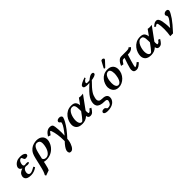

<svg xmlns="http://www.w3.org/2000/svg" viewBox="352 -2298 4176 4176"><g transform="rotate(-45 2440.5 -209.5)"><path d="M193 -121Q190 -106 190 -93Q190 -65 204.5 -47Q219 -29 247 -29Q274 -29 310.5 -45.5Q347 -62 390 -87L409 -52Q377 -27 329.5 -7.5Q282 12 227 12Q163 12 128.5 -3.5Q94 -19 81 -42.5Q68 -66 68 -89Q68 -97 69.5 -104Q71 -111 72 -118Q75 -130 83.5 -149.5Q92 -169 117.5 -190.5Q143 -212 194 -229Q166 -243 151 -259Q136 -275 136 -300Q136 -305 136.5 -310.5Q137 -316 138 -322Q143 -343 165 -372Q187 -401 229.5 -423Q272 -445 339 -445Q401 -445 439.5 -424.5Q478 -404 478 -377Q478 -373 477 -370Q472 -346 449.5 -338Q427 -330 411 -330Q383 -330 373 -340.5Q363 -351 359 -364Q355 -379 347.5 -393.5Q340 -408 325 -408Q309 -408 286 -389.5Q263 -371 252 -325Q250 -314 248.5 -304.5Q247 -295 247 -288Q247 -262 259 -252.5Q271 -243 289 -243Q289 -243 291 -243.5Q293 -244 297 -244Q308 -246 322.5 -247Q337 -248 341 -248Q387 -248 387 -230Q387 -228 386 -227Q384 -216 371.5 -209Q359 -202 330 -202Q326 -202 318 -203Q310 -204 303 -205Q296 -207 289 -207.5Q282 -208 280 -208Q249 -208 226 -185Q203 -162 193 -121Z M571 204 449 248 437 218Q452 195 470 146Q488 97 509 3L553 -186Q569 -253 587 -291Q605 -329 624.5 -350Q644 -371 661 -386Q701 -418 750.5 -431.5Q800 -445 840 -445Q926 -445 975 -401Q1024 -357 1024 -288Q1024 -277 1022.5 -265.5Q1021 -254 1019 -242Q1001 -165 953.5 -108Q906 -51 841 -20Q776 11 703 11Q680 11 661 8Q642 5 627 1Q625 9 623.5 18Q622 27 620 36Q618 48 614.5 62Q611 76 608 87Q601 122 591.5 153Q582 184 571 204ZM880 -200Q893 -255 893 -295Q893 -354 868 -376.5Q843 -399 805 -399Q785 -399 762.5 -387Q740 -375 719 -339Q698 -303 681 -232L645 -79Q652 -51 675 -38.5Q698 -26 726 -26Q778 -26 820 -74.5Q862 -123 880 -200Z M1607 -386Q1598 -348 1565 -287.5Q1532 -227 1474.5 -150.5Q1417 -74 1336 12L1341 9Q1340 34 1336.5 55Q1333 76 1328 96Q1325 109 1315.5 136Q1306 163 1290 192.5Q1274 222 1251.5 242.5Q1229 263 1200 263Q1167 263 1156 243Q1145 223 1145 201Q1145 186 1148 174Q1165 108 1269 -1L1265 2V-15Q1265 -118 1252 -203Q1239 -288 1216 -352Q1207 -375 1199 -375Q1192 -375 1175 -354Q1158 -333 1138 -304L1079 -325Q1094 -351 1117 -378.5Q1140 -406 1171.5 -425.5Q1203 -445 1242 -445Q1282 -445 1301.5 -434.5Q1321 -424 1328.5 -405.5Q1336 -387 1339 -363Q1344 -319 1347.5 -272Q1351 -225 1351 -175Q1351 -131 1348 -83Q1406 -154 1448 -216Q1490 -278 1499 -316Q1502 -328 1502 -334Q1502 -340 1500 -343Q1498 -346 1496 -347Q1486 -352 1473.5 -365Q1461 -378 1461 -393Q1461 -395 1461.5 -396.5Q1462 -398 1462 -399Q1468 -423 1490 -434Q1512 -445 1539 -445Q1569 -445 1588.5 -431.5Q1608 -418 1608 -396Q1608 -394 1607.5 -391.5Q1607 -389 1607 -386Z M1911 -445Q1988 -445 2019 -408.5Q2050 -372 2054 -312L2152 -448Q2175 -444 2187 -443Q2199 -442 2208 -442Q2219 -442 2236.5 -443.5Q2254 -445 2276 -447L2057 -147Q2056 -138 2055.5 -129Q2055 -120 2055 -112Q2055 -59 2072 -59Q2083 -59 2101.5 -70Q2120 -81 2146 -120L2189 -102Q2153 -41 2123.5 -14.5Q2094 12 2050 12Q1988 12 1981 -57Q1941 -20 1898 -4Q1855 12 1806 12Q1712 12 1666.5 -30.5Q1621 -73 1621 -143Q1621 -188 1638.5 -240Q1656 -292 1692 -338.5Q1728 -385 1782.5 -415Q1837 -445 1911 -445ZM1979 -206V-241Q1979 -290 1974 -327.5Q1969 -365 1952.5 -386.5Q1936 -408 1902 -408Q1861 -408 1832 -380.5Q1803 -353 1784.5 -311.5Q1766 -270 1757.5 -227Q1749 -184 1749 -152Q1749 -120 1756 -91Q1763 -62 1779.5 -44Q1796 -26 1823 -26Q1836 -26 1857.5 -49Q1879 -72 1906 -107.5Q1933 -143 1960 -180Z M2555 -642 2539 -637Q2538 -637 2526.5 -629.5Q2515 -622 2502.5 -607.5Q2490 -593 2484 -570V-566Q2484 -547 2523 -547Q2538 -547 2556 -549Q2574 -551 2597 -554L2584 -553Q2621 -585 2654.5 -604Q2688 -623 2713 -623Q2739 -623 2750 -614Q2761 -605 2761 -591Q2761 -588 2760.5 -585Q2760 -582 2759 -578Q2754 -557 2713.5 -541Q2673 -525 2605 -517L2620 -518Q2555 -454 2514 -407Q2473 -360 2450 -325Q2427 -290 2415.5 -261Q2404 -232 2398 -203Q2390 -173 2390 -149Q2390 -115 2413 -94Q2436 -73 2503 -73Q2568 -73 2603 -47Q2638 -21 2638 26Q2638 45 2634 62Q2629 83 2614 108Q2599 133 2571 154.5Q2543 176 2498.5 190Q2454 204 2389 204Q2367 204 2344 199Q2321 194 2305.5 183Q2290 172 2290 155Q2290 149 2291 146Q2295 129 2311.5 118.5Q2328 108 2356 108Q2383 108 2393 115Q2403 122 2409 132Q2415 142 2422.5 149.5Q2430 157 2442 157Q2498 157 2522.5 131.5Q2547 106 2557 63Q2559 58 2559 54Q2559 50 2559 46Q2559 6 2497 6Q2412 6 2365 -12Q2318 -30 2299.5 -60.5Q2281 -91 2281 -129Q2281 -158 2289 -193Q2300 -239 2327.5 -283.5Q2355 -328 2406.5 -383Q2458 -438 2541 -513Q2505 -510 2480 -510Q2432 -510 2403.5 -521.5Q2375 -533 2375 -561Q2375 -564 2375.5 -567.5Q2376 -571 2377 -575Q2383 -599 2429.5 -623Q2476 -647 2550 -672Z M2752 -165Q2752 -210 2769 -258.5Q2786 -307 2819.5 -349.5Q2853 -392 2904 -418Q2955 -444 3022 -444Q3074 -444 3108 -428.5Q3142 -413 3161.5 -388.5Q3181 -364 3189 -335Q3197 -306 3197 -279Q3197 -220 3174.5 -167.5Q3152 -115 3113 -75Q3074 -35 3025.5 -12.5Q2977 10 2926 10Q2872 10 2838 -9.5Q2804 -29 2785.5 -57.5Q2767 -86 2759.5 -115.5Q2752 -145 2752 -165ZM2878 -173Q2878 -112 2891.5 -81.5Q2905 -51 2922.5 -41.5Q2940 -32 2951 -32Q2980 -32 3001 -50.5Q3022 -69 3036 -98Q3050 -127 3058 -160Q3066 -193 3069.5 -223Q3073 -253 3073 -272Q3073 -303 3067 -332.5Q3061 -362 3046 -382Q3031 -402 3003 -402Q2967 -402 2942.5 -379Q2918 -356 2904 -320Q2890 -284 2884 -245Q2878 -206 2878 -173ZM3102 -682Q3116 -682 3129.5 -672.5Q3143 -663 3143 -649V-645Q3141 -635 3134 -628L3021 -506Q3017 -502 3011.5 -500.5Q3006 -499 3003 -499Q2998 -499 2991.5 -503Q2985 -507 2985 -512Q2985 -518 2988 -524L3065 -667Q3070 -675 3082 -678.5Q3094 -682 3102 -682Z M3440 -432H3605Q3627 -432 3651.5 -436.5Q3676 -441 3689 -459L3731 -424Q3701 -386 3662 -371.5Q3623 -357 3570 -357H3567Q3541 -277 3522.5 -213Q3504 -149 3494 -109Q3490 -90 3488 -78Q3486 -66 3486 -58Q3486 -48 3490 -48Q3498 -48 3519 -57.5Q3540 -67 3589 -107L3619 -72Q3585 -38 3548.5 -13Q3512 12 3468 12Q3384 12 3384 -70Q3384 -80 3385.5 -90.5Q3387 -101 3389 -112Q3398 -151 3418 -214.5Q3438 -278 3466 -357H3433Q3410 -357 3394 -340Q3378 -323 3348 -276L3289 -288Q3299 -315 3319.5 -348.5Q3340 -382 3370 -407Q3400 -432 3440 -432Z M4027 -445Q4104 -445 4135 -408.5Q4166 -372 4170 -312L4268 -448Q4291 -444 4303 -443Q4315 -442 4324 -442Q4335 -442 4352.5 -443.5Q4370 -445 4392 -447L4173 -147Q4172 -138 4171.5 -129Q4171 -120 4171 -112Q4171 -59 4188 -59Q4199 -59 4217.5 -70Q4236 -81 4262 -120L4305 -102Q4269 -41 4239.5 -14.5Q4210 12 4166 12Q4104 12 4097 -57Q4057 -20 4014 -4Q3971 12 3922 12Q3828 12 3782.5 -30.5Q3737 -73 3737 -143Q3737 -188 3754.5 -240Q3772 -292 3808 -338.5Q3844 -385 3898.5 -415Q3953 -445 4027 -445ZM4095 -206V-241Q4095 -290 4090 -327.5Q4085 -365 4068.5 -386.5Q4052 -408 4018 -408Q3977 -408 3948 -380.5Q3919 -353 3900.5 -311.5Q3882 -270 3873.5 -227Q3865 -184 3865 -152Q3865 -120 3872 -91Q3879 -62 3895.5 -44Q3912 -26 3939 -26Q3952 -26 3973.5 -49Q3995 -72 4022 -107.5Q4049 -143 4076 -180Z M4827 -445Q4855 -445 4868 -432Q4881 -419 4881 -401Q4881 -398 4881 -395Q4881 -392 4880 -388Q4877 -376 4869.5 -359.5Q4862 -343 4851 -324Q4828 -281 4796 -235.5Q4764 -190 4714.5 -131Q4665 -72 4588 12H4503Q4511 -32 4515.5 -86.5Q4520 -141 4520 -193Q4520 -244 4516 -287Q4512 -330 4504.5 -356.5Q4497 -383 4485 -383Q4470 -383 4456.5 -375Q4443 -367 4431 -353L4398 -377Q4424 -403 4454.5 -424Q4485 -445 4519 -445Q4557 -445 4577 -415Q4597 -385 4606.5 -339Q4616 -293 4620 -246Q4623 -220 4624.5 -191Q4626 -162 4626 -135Q4626 -129 4626 -123.5Q4626 -118 4625 -113Q4690 -193 4725 -239.5Q4760 -286 4765 -309Q4769 -322 4769 -333Q4769 -344 4765.5 -350Q4762 -356 4758 -360Q4749 -369 4749 -385Q4749 -389 4749.5 -393Q4750 -397 4751 -401Q4754 -414 4773.5 -429.5Q4793 -445 4827 -445Z"/></g></svg>

Font: Libertinus Serif SemiBold
Style: Italic
Weight: 600
Italic angle: -11.5°
Designer: Philipp H. Poll, Khaled Hosny
Foundry: Caleb Maclennan
Version: Version 7.051;RELEASE